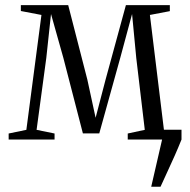

<svg xmlns="http://www.w3.org/2000/svg" viewBox="-20 -532 724 732"><path d="M556.5 180 598 0 572.5 -37.5H672V0Q660 30 646.5 60.5Q633 91 619 121Q605 151 592 180ZM13 0V-23L80.5 -37L138 -475L59.5 -490V-512.5H240L313 -228.5L344.5 -83L382.5 -228.5L460 -512.5H627.5V-489.5L551.5 -475L605 -37L670.5 -23V0H467V-23L532 -37L499.5 -311L483.5 -478.5L438.5 -311.5L358.5 -23.5H296L221.5 -311.5L174.5 -478.5L156.5 -311L119.5 -37L188 -23V0Z"/></svg>

Font: Merriweather 120pt Light
Style: Regular
Weight: 300
Version: Version 2.100